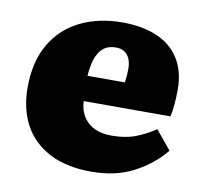

<svg xmlns="http://www.w3.org/2000/svg" viewBox="-66 -600 725 684"><g transform="rotate(10 296.5 -257.5)"><path d="M306 14Q215 14 153.5 -18.5Q92 -51 61.5 -108.5Q31 -166 31 -242Q31 -336 68.5 -400Q106 -464 172.5 -496.5Q239 -529 324 -529Q396 -529 449 -506.5Q502 -484 530.5 -438.5Q559 -393 559 -328Q559 -302 557 -276Q555 -250 550 -229H236Q238 -195 253.5 -171.5Q269 -148 294.5 -136.5Q320 -125 354 -125Q404 -125 440 -138.5Q476 -152 512 -176L568 -108Q526 -56 460.5 -21Q395 14 306 14ZM234 -320H369Q371 -333 372 -345Q373 -357 373 -369Q373 -401 358.5 -419Q344 -437 316 -437Q288 -437 270.5 -422Q253 -407 244.5 -380.5Q236 -354 234 -320Z"/></g></svg>

Font: Literata ExtraBold
Style: Regular
Weight: 800
Designer: Latin by Veronika Burian and Jose Scaglione. Greek by Irene Vlachou. Cyrillic by Vera Evstafieva.
Foundry: TypeTogether
Version: Version 3.103;gftools[0.9.29]